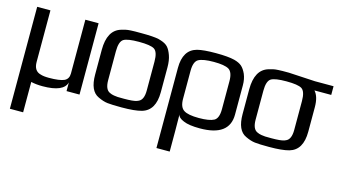

<svg xmlns="http://www.w3.org/2000/svg" viewBox="-80 -772 2215 1259"><g transform="rotate(15 1027.0 -143.0)"><path d="M459 0H371V-59Q353 10 210 10Q167 10 132 2V208H42V-484H132V-134Q132 -73 179 -61Q200 -54 236 -54Q309 -54 340 -68Q369 -82 369 -119V-484H459Z M970 -321V-153Q970 -28 882 -3Q836 10 747 10Q681 10 651 6.5Q621 3 586 -14Q524 -42 524 -153V-321Q524 -455 612 -481Q629 -486 642 -489Q655 -492 675.5 -493Q696 -494 704 -494Q712 -494 747 -494Q830 -494 865 -486Q873 -484 882 -481Q914 -471 930 -453.5Q946 -436 958 -402Q970 -369 970 -321ZM878 -140V-336Q878 -402 851 -419Q825 -435 747 -435Q669 -435 643 -419Q616 -402 616 -336V-140Q616 -77 649 -62Q663 -55 679 -52.5Q695 -50 705 -49.5Q715 -49 747 -49Q810 -49 833 -57Q839 -59 845 -62Q878 -77 878 -140Z M1126 -44Q1126 -34 1126.5 13Q1127 60 1127 71V208H1037V-336Q1037 -459 1127 -483Q1169 -494 1253 -494Q1337 -494 1380 -483Q1414 -474 1432 -458Q1450 -442 1464 -411Q1478 -378 1478 -336V-137Q1478 10 1278 10Q1203 10 1167 -6Q1129 -21 1126 -44ZM1386 -149V-339Q1386 -400 1357 -418Q1328 -435 1255 -435Q1182 -435 1151 -418Q1122 -401 1122 -339V-149Q1122 -92 1152 -73Q1181 -54 1254 -54Q1326 -54 1357 -71Q1386 -88 1386 -149Z M1748 -494Q1757 -494 1838 -489Q1919 -484 1927 -484H2054V-425H1940Q1971 -391 1971 -319V-153Q1971 -28 1883 -3Q1837 10 1748 10Q1682 10 1652 6.5Q1622 3 1587 -14Q1525 -42 1525 -153V-321Q1525 -455 1613 -481Q1630 -486 1643 -489Q1656 -492 1676.5 -493Q1697 -494 1705 -494Q1713 -494 1748 -494ZM1879 -140V-336Q1879 -402 1852 -419Q1826 -435 1748 -435Q1670 -435 1644 -419Q1617 -402 1617 -336V-140Q1617 -77 1650 -62Q1664 -55 1680 -52.5Q1696 -50 1706 -49.5Q1716 -49 1748 -49Q1811 -49 1834 -57Q1840 -59 1846 -62Q1879 -77 1879 -140Z"/></g></svg>

Font: Gamestation Display
Style: Regular
Weight: 400
Designer: Jonas Hecksher
Foundry: Jonas Hecksher, Playtypeª, e-types AS
Version: Version 1.003